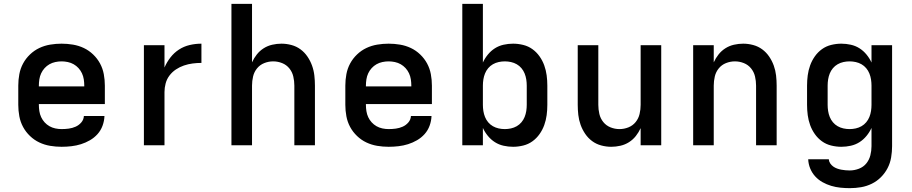

<svg xmlns="http://www.w3.org/2000/svg" viewBox="-20 -755 4740 998"><path d="M300 8Q270 8 240.5 3Q211 -2 184.5 -14.5Q158 -27 136 -48Q114 -69 100 -95Q86 -121 80.5 -150.5Q75 -180 75 -210V-310Q75 -340 80.5 -369.5Q86 -399 100 -425Q114 -451 136 -472Q158 -493 184.5 -505.5Q211 -518 240.5 -523Q270 -528 300 -528Q330 -528 359.5 -523Q389 -518 415.5 -505.5Q442 -493 464 -472Q486 -451 500 -425Q514 -399 519.5 -369.5Q525 -340 525 -310V-214H182V-210Q182 -194 184.5 -177.5Q187 -161 194 -146Q201 -131 212 -119Q223 -107 237 -99Q251 -91 267.5 -87.5Q284 -84 300 -84Q319 -84 337.5 -86.5Q356 -89 373 -96.5Q390 -104 402.5 -118.5Q415 -133 416 -152H523Q522 -126 513 -101.5Q504 -77 487 -58Q470 -39 447.5 -26Q425 -13 401 -5.5Q377 2 351.5 5Q326 8 300 8ZM182 -306H418V-310Q418 -326 415.5 -342.5Q413 -359 406 -374Q399 -389 388 -401Q377 -413 363 -421Q349 -429 332.5 -432.5Q316 -436 300 -436Q284 -436 267.5 -432.5Q251 -429 237 -421Q223 -413 212 -401Q201 -389 194 -374Q187 -359 184.5 -342.5Q182 -326 182 -310Z M728 0V-520H835V-404Q847 -432 866 -456.5Q885 -481 910.5 -497.5Q936 -514 966 -521Q996 -528 1027 -528V-428Q1004 -428 981 -425Q958 -422 936 -414.5Q914 -407 894.5 -394Q875 -381 861 -362.5Q847 -344 841 -321.5Q835 -299 835 -276V0Z M1183 0V-735H1290V-431Q1300 -453 1315 -472Q1330 -491 1350.5 -504Q1371 -517 1395 -522.5Q1419 -528 1443 -528Q1469 -528 1495 -521Q1521 -514 1542 -498.5Q1563 -483 1578 -461Q1593 -439 1602 -414Q1611 -389 1614 -362.5Q1617 -336 1617 -310V0H1510V-310Q1510 -334 1504.5 -357.5Q1499 -381 1484 -399.5Q1469 -418 1446.5 -427Q1424 -436 1400 -436Q1376 -436 1353.5 -427Q1331 -418 1316 -399.5Q1301 -381 1295.5 -357.5Q1290 -334 1290 -310V0Z M2000 8Q1970 8 1940.5 3Q1911 -2 1884.5 -14.5Q1858 -27 1836 -48Q1814 -69 1800 -95Q1786 -121 1780.5 -150.5Q1775 -180 1775 -210V-310Q1775 -340 1780.5 -369.5Q1786 -399 1800 -425Q1814 -451 1836 -472Q1858 -493 1884.5 -505.5Q1911 -518 1940.5 -523Q1970 -528 2000 -528Q2030 -528 2059.5 -523Q2089 -518 2115.5 -505.5Q2142 -493 2164 -472Q2186 -451 2200 -425Q2214 -399 2219.5 -369.5Q2225 -340 2225 -310V-214H1882V-210Q1882 -194 1884.5 -177.5Q1887 -161 1894 -146Q1901 -131 1912 -119Q1923 -107 1937 -99Q1951 -91 1967.5 -87.5Q1984 -84 2000 -84Q2019 -84 2037.5 -86.5Q2056 -89 2073 -96.5Q2090 -104 2102.5 -118.5Q2115 -133 2116 -152H2223Q2222 -126 2213 -101.5Q2204 -77 2187 -58Q2170 -39 2147.5 -26Q2125 -13 2101 -5.5Q2077 2 2051.5 5Q2026 8 2000 8ZM1882 -306H2118V-310Q2118 -326 2115.5 -342.5Q2113 -359 2106 -374Q2099 -389 2088 -401Q2077 -413 2063 -421Q2049 -429 2032.5 -432.5Q2016 -436 2000 -436Q1984 -436 1967.5 -432.5Q1951 -429 1937 -421Q1923 -413 1912 -401Q1901 -389 1894 -374Q1887 -359 1884.5 -342.5Q1882 -326 1882 -310Z M2647 8Q2622 8 2597.5 2.5Q2573 -3 2552.5 -16Q2532 -29 2516 -48.5Q2500 -68 2490 -90V0H2383V-735H2490V-430Q2500 -452 2516 -471.5Q2532 -491 2552.5 -504Q2573 -517 2597.5 -522.5Q2622 -528 2647 -528Q2673 -528 2699.5 -521.5Q2726 -515 2747.5 -499.5Q2769 -484 2784.5 -462Q2800 -440 2809 -415Q2818 -390 2821.5 -363.5Q2825 -337 2825 -310V-210Q2825 -183 2821.5 -156.5Q2818 -130 2809 -105Q2800 -80 2784.5 -58Q2769 -36 2747.5 -20.5Q2726 -5 2699.5 1.5Q2673 8 2647 8ZM2604 -84Q2620 -84 2636 -87.5Q2652 -91 2666 -99Q2680 -107 2690.5 -119.5Q2701 -132 2707 -147Q2713 -162 2715.5 -178Q2718 -194 2718 -210V-310Q2718 -326 2715.5 -342Q2713 -358 2707 -373Q2701 -388 2690.5 -400.5Q2680 -413 2666 -421Q2652 -429 2636 -432.5Q2620 -436 2604 -436Q2588 -436 2572 -432.5Q2556 -429 2542 -421Q2528 -413 2517.5 -400.5Q2507 -388 2501 -373Q2495 -358 2492.5 -342Q2490 -326 2490 -310V-210Q2490 -194 2492.5 -178Q2495 -162 2501 -147Q2507 -132 2517.5 -119.5Q2528 -107 2542 -99Q2556 -91 2572 -87.5Q2588 -84 2604 -84Z M3157 8Q3131 8 3105 1Q3079 -6 3058 -21.5Q3037 -37 3022 -59Q3007 -81 2998 -106Q2989 -131 2986 -157.5Q2983 -184 2983 -210V-520H3090V-210Q3090 -186 3095.5 -162.5Q3101 -139 3116 -120.5Q3131 -102 3153.5 -93Q3176 -84 3200 -84Q3224 -84 3246.5 -93Q3269 -102 3284 -120.5Q3299 -139 3304.5 -162.5Q3310 -186 3310 -210V-520H3417V0H3310V-89Q3300 -67 3285 -48Q3270 -29 3249.5 -16Q3229 -3 3205 2.5Q3181 8 3157 8Z M3583 0V-520H3690V-431Q3700 -453 3715 -472Q3730 -491 3750.5 -504Q3771 -517 3795 -522.5Q3819 -528 3843 -528Q3869 -528 3895 -521Q3921 -514 3942 -498.5Q3963 -483 3978 -461Q3993 -439 4002 -414Q4011 -389 4014 -362.5Q4017 -336 4017 -310V0H3910V-310Q3910 -334 3904.5 -357.5Q3899 -381 3884 -399.5Q3869 -418 3846.5 -427Q3824 -436 3800 -436Q3776 -436 3753.5 -427Q3731 -418 3716 -399.5Q3701 -381 3695.5 -357.5Q3690 -334 3690 -310V0Z M4397 223Q4373 223 4348.5 220.5Q4324 218 4300.5 211Q4277 204 4255.5 192Q4234 180 4217.5 162Q4201 144 4191.5 121Q4182 98 4181 73H4288Q4289 85 4295.5 94.5Q4302 104 4311 110.5Q4320 117 4331 121Q4342 125 4353 127Q4364 129 4375 130Q4386 131 4397 131Q4421 131 4444.5 122Q4468 113 4483 94.5Q4498 76 4504 52.5Q4510 29 4510 5V-90Q4500 -68 4484 -48.5Q4468 -29 4447.5 -16Q4427 -3 4402.5 2.5Q4378 8 4353 8Q4327 8 4300.5 1.5Q4274 -5 4252.5 -20.5Q4231 -36 4215.5 -58Q4200 -80 4191 -105Q4182 -130 4178.5 -156.5Q4175 -183 4175 -210V-310Q4175 -337 4178.5 -363.5Q4182 -390 4191 -415Q4200 -440 4215.5 -462Q4231 -484 4252.5 -499.5Q4274 -515 4300.5 -521.5Q4327 -528 4353 -528Q4378 -528 4402.5 -522.5Q4427 -517 4447.5 -504Q4468 -491 4484 -471.5Q4500 -452 4510 -430V-520H4617V5Q4617 34 4612 63.5Q4607 93 4593.5 119Q4580 145 4559 166Q4538 187 4511.5 200Q4485 213 4456 218Q4427 223 4397 223ZM4396 -84Q4412 -84 4428 -87.5Q4444 -91 4458 -99Q4472 -107 4482.5 -119.5Q4493 -132 4499 -147Q4505 -162 4507.5 -178Q4510 -194 4510 -210V-310Q4510 -326 4507.5 -342Q4505 -358 4499 -373Q4493 -388 4482.5 -400.5Q4472 -413 4458 -421Q4444 -429 4428 -432.5Q4412 -436 4396 -436Q4380 -436 4364 -432.5Q4348 -429 4334 -421Q4320 -413 4309.5 -400.5Q4299 -388 4293 -373Q4287 -358 4284.5 -342Q4282 -326 4282 -310V-210Q4282 -194 4284.5 -178Q4287 -162 4293 -147Q4299 -132 4309.5 -119.5Q4320 -107 4334 -99Q4348 -91 4364 -87.5Q4380 -84 4396 -84Z"/></svg>

Font: Iosevka Aile Semibold
Style: Regular
Weight: 600
Designer: Belleve Invis
Foundry: Belleve Invis
Version: Version 31.1.0; ttfautohint (v1.8.4)